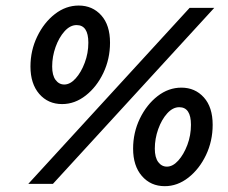

<svg xmlns="http://www.w3.org/2000/svg" viewBox="-20 -653 811 682"><path d="M200.7 -283.3Q150.7 -283.3 119.4 -319.4Q88.2 -355.6 88.2 -416.7Q88.2 -473.6 112.2 -523.3Q136.1 -572.9 175 -603.1Q213.9 -633.3 259.7 -633.3Q308.3 -633.3 339.6 -598.6Q370.8 -563.9 370.8 -501.4Q370.8 -443.8 347.2 -394.1Q323.6 -344.4 284.7 -313.9Q245.8 -283.3 200.7 -283.3ZM208.3 -352.8Q229.2 -352.8 248.6 -374.3Q268.1 -395.8 280.9 -429.9Q293.8 -463.9 293.8 -501.4Q293.8 -563.9 252.1 -563.9Q229.2 -563.9 209.4 -542Q189.6 -520.1 177.4 -486.1Q165.3 -452.1 165.3 -416.7Q165.3 -385.4 177.4 -369.1Q189.6 -352.8 208.3 -352.8ZM80.6 0 653.5 -625H741L168.1 0ZM565.3 8.3Q515.3 8.3 484 -27.8Q452.8 -63.9 452.8 -125Q452.8 -181.9 476.7 -231.6Q500.7 -281.2 539.6 -311.5Q578.5 -341.7 624.3 -341.7Q672.9 -341.7 704.2 -306.9Q735.4 -272.2 735.4 -209.7Q735.4 -152.1 711.8 -102.4Q688.2 -52.8 649.3 -22.2Q610.4 8.3 565.3 8.3ZM572.9 -61.1Q593.8 -61.1 613.2 -82.6Q632.6 -104.2 645.5 -138.2Q658.3 -172.2 658.3 -209.7Q658.3 -272.2 616.7 -272.2Q593.8 -272.2 574 -250.3Q554.2 -228.5 542 -194.4Q529.9 -160.4 529.9 -125Q529.9 -93.8 542 -77.4Q554.2 -61.1 572.9 -61.1Z"/></svg>

Font: Afacad Medium
Style: Italic
Weight: 500
Italic angle: -14°
Designer: Kristian Moeller
Foundry: Dicotype
Version: Version 1.000; ttfautohint (v1.8.4.7-5d5b)